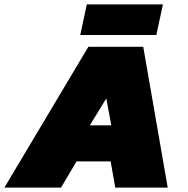

<svg xmlns="http://www.w3.org/2000/svg" viewBox="-62 -858 859 878"><path d="M305 -698 335 -838H683L653 -698ZM-42 0 342 -644H593L705 0H465L444 -120H288L217 0ZM349 -285H447L424 -408Z"/></svg>

Font: Kanit Black
Style: Italic
Weight: 900
Italic angle: -12°
Designer: Katatrad Team
Foundry: CadsonDemak
Version: Version 2.000; ttfautohint (v1.8.3)